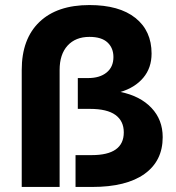

<svg xmlns="http://www.w3.org/2000/svg" viewBox="-20 -740 698 760"><path d="M66 0V-463Q66 -586 136 -653Q206 -720 334 -720Q452 -720 516 -669Q580 -618 580 -528Q580 -471 547 -432Q514 -393 457 -376Q535 -360 579.5 -313Q624 -266 624 -197Q624 -103 552 -51.5Q480 0 345 0H279V-126H343Q470 -126 470 -216Q470 -261 437 -285Q404 -309 336 -309H288V-431H329Q375 -431 402 -453Q429 -475 429 -514Q429 -550 405.5 -572Q382 -594 334 -594Q279 -594 247.5 -559.5Q216 -525 216 -463V0Z"/></svg>

Font: Geist
Style: Bold
Weight: 400
Designer: Basement.studio, Andrés Briganti, Mateo Zaragoza
Foundry: Basement.studio, Vercel, Andrés Briganti, Guido Ferreyra, Mateo Zaragoza
Version: Version 1.401